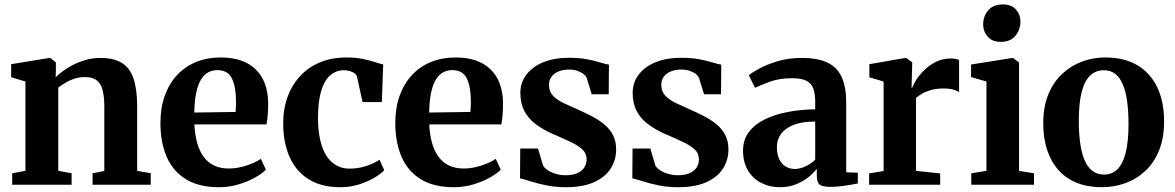

<svg xmlns="http://www.w3.org/2000/svg" viewBox="-20 -810 5151 842"><path d="M91.5 -61V-452.5L29 -471.5V-528.5L193.5 -555.5H201L225 -536.5V-498L224 -471Q244.5 -491.5 275 -511Q305.5 -530.5 342.8 -543.2Q380 -556 420 -556Q478.5 -556 514 -534.2Q549.5 -512.5 565.5 -465.5Q581.5 -418.5 581.5 -342.5V-60.5L641 -50.5V0H386V-50L437.5 -60.5V-340Q437.5 -386.5 429.8 -415.5Q422 -444.5 403.5 -458.2Q385 -472 352 -472Q328 -472 306.5 -465Q285 -458 267 -447.2Q249 -436.5 235.5 -426V-61L294 -50V0H33.5V-50Z M940.5 11Q851.5 11 794.5 -24.5Q737.5 -60 710.5 -123.5Q683.5 -187 683.5 -270Q683.5 -337.5 702.8 -390.8Q722 -444 757.2 -481.5Q792.5 -519 840.8 -538.5Q889 -558 947.5 -558Q1047 -558 1100.5 -506.5Q1154 -455 1156 -361Q1156 -328 1154 -304.5Q1152 -281 1148.5 -264.5H832.5Q834.5 -218.5 844.8 -182.5Q855 -146.5 873.8 -121.5Q892.5 -96.5 919.8 -83.8Q947 -71 983 -71Q1021.5 -71 1061.5 -84.2Q1101.5 -97.5 1124 -113.5L1146 -66Q1130 -49 1098.2 -31.2Q1066.5 -13.5 1025.5 -1.2Q984.5 11 940.5 11ZM832 -316.5 1013 -319Q1014 -330.5 1014.5 -342.2Q1015 -354 1015 -365.5Q1015 -428.5 997.2 -465.5Q979.5 -502.5 933.5 -502.5Q912 -502.5 894 -493.2Q876 -484 862.5 -462.8Q849 -441.5 841 -405.8Q833 -370 832 -316.5Z M1473 11Q1387.5 11 1331.8 -25Q1276 -61 1249 -123.8Q1222 -186.5 1222 -266.5Q1221.5 -331 1241 -384.5Q1260.5 -438 1296.8 -477Q1333 -516 1384.2 -537Q1435.5 -558 1499.5 -558Q1541.5 -558 1571.8 -551.5Q1602 -545 1623.8 -537.8Q1645.5 -530.5 1660.5 -527.5L1654.5 -362.5H1570L1546 -471.5Q1544 -481.5 1535.2 -488.2Q1526.5 -495 1514 -498.5Q1501.5 -502 1488.5 -502Q1455 -502 1429.5 -481Q1404 -460 1389.5 -414.5Q1375 -369 1374.5 -295Q1374.5 -238.5 1384.2 -196Q1394 -153.5 1412.2 -125.8Q1430.5 -98 1456 -84.2Q1481.5 -70.5 1512 -70.5Q1539.5 -70.5 1564 -76Q1588.5 -81.5 1609 -90.5Q1629.5 -99.5 1644.5 -109.5L1665 -63.5Q1651.5 -48.5 1622.8 -31.2Q1594 -14 1555.5 -1.5Q1517 11 1473 11Z M1970.5 11Q1881.5 11 1824.5 -24.5Q1767.5 -60 1740.5 -123.5Q1713.5 -187 1713.5 -270Q1713.5 -337.5 1732.8 -390.8Q1752 -444 1787.2 -481.5Q1822.5 -519 1870.8 -538.5Q1919 -558 1977.5 -558Q2077 -558 2130.5 -506.5Q2184 -455 2186 -361Q2186 -328 2184 -304.5Q2182 -281 2178.5 -264.5H1862.5Q1864.5 -218.5 1874.8 -182.5Q1885 -146.5 1903.8 -121.5Q1922.5 -96.5 1949.8 -83.8Q1977 -71 2013 -71Q2051.5 -71 2091.5 -84.2Q2131.5 -97.5 2154 -113.5L2176 -66Q2160 -49 2128.2 -31.2Q2096.5 -13.5 2055.5 -1.2Q2014.5 11 1970.5 11ZM1862 -316.5 2043 -319Q2044 -330.5 2044.5 -342.2Q2045 -354 2045 -365.5Q2045 -428.5 2027.2 -465.5Q2009.5 -502.5 1963.5 -502.5Q1942 -502.5 1924 -493.2Q1906 -484 1892.5 -462.8Q1879 -441.5 1871 -405.8Q1863 -370 1862 -316.5Z M2461.5 11Q2416 11 2376.8 3Q2337.5 -5 2307.8 -14.5Q2278 -24 2260.5 -28L2261.5 -158.5H2339.5L2361.5 -84Q2367.5 -73 2383 -63Q2398.5 -53 2418.8 -47.2Q2439 -41.5 2458.5 -41.5Q2491 -41.5 2511.5 -50.5Q2532 -59.5 2542.2 -75.2Q2552.5 -91 2552.5 -111.5Q2552.5 -137.5 2533.5 -155Q2514.5 -172.5 2481 -188.2Q2447.5 -204 2402 -223.5Q2359.5 -242.5 2328 -266.5Q2296.5 -290.5 2279.2 -323.8Q2262 -357 2262 -402.5Q2262 -447.5 2288 -482.2Q2314 -517 2361.8 -536.8Q2409.5 -556.5 2474.5 -556.5Q2521.5 -556.5 2555 -550Q2588.5 -543.5 2611.8 -536.2Q2635 -529 2650.5 -526.5L2649.5 -396.5H2575L2553 -468Q2548.5 -478.5 2537.2 -486.8Q2526 -495 2510.2 -500Q2494.5 -505 2476 -505Q2450 -505 2430 -497Q2410 -489 2398.8 -473.8Q2387.5 -458.5 2387.5 -438Q2387.5 -409 2405.2 -390.2Q2423 -371.5 2452 -357.8Q2481 -344 2513.5 -330Q2545 -316 2575 -300.5Q2605 -285 2629.2 -265.2Q2653.5 -245.5 2667.8 -218.5Q2682 -191.5 2682 -154.5Q2682 -108.5 2658 -70.8Q2634 -33 2585 -11Q2536 11 2461.5 11Z M2954 11Q2908.5 11 2869.2 3Q2830 -5 2800.2 -14.5Q2770.5 -24 2753 -28L2754 -158.5H2832L2854 -84Q2860 -73 2875.5 -63Q2891 -53 2911.2 -47.2Q2931.5 -41.5 2951 -41.5Q2983.5 -41.5 3004 -50.5Q3024.5 -59.5 3034.8 -75.2Q3045 -91 3045 -111.5Q3045 -137.5 3026 -155Q3007 -172.5 2973.5 -188.2Q2940 -204 2894.5 -223.5Q2852 -242.5 2820.5 -266.5Q2789 -290.5 2771.8 -323.8Q2754.5 -357 2754.5 -402.5Q2754.5 -447.5 2780.5 -482.2Q2806.5 -517 2854.2 -536.8Q2902 -556.5 2967 -556.5Q3014 -556.5 3047.5 -550Q3081 -543.5 3104.2 -536.2Q3127.5 -529 3143 -526.5L3142 -396.5H3067.5L3045.5 -468Q3041 -478.5 3029.8 -486.8Q3018.5 -495 3002.8 -500Q2987 -505 2968.5 -505Q2942.5 -505 2922.5 -497Q2902.5 -489 2891.2 -473.8Q2880 -458.5 2880 -438Q2880 -409 2897.8 -390.2Q2915.5 -371.5 2944.5 -357.8Q2973.5 -344 3006 -330Q3037.5 -316 3067.5 -300.5Q3097.5 -285 3121.8 -265.2Q3146 -245.5 3160.2 -218.5Q3174.5 -191.5 3174.5 -154.5Q3174.5 -108.5 3150.5 -70.8Q3126.5 -33 3077.5 -11Q3028.5 11 2954 11Z M3400 11Q3356 11 3319.2 -7.5Q3282.5 -26 3260.5 -62Q3238.5 -98 3238.5 -149.5Q3238.5 -197 3264.2 -231Q3290 -265 3334.5 -286.8Q3379 -308.5 3435.8 -319.2Q3492.5 -330 3555 -330.5V-364Q3555 -399.5 3546.5 -422.2Q3538 -445 3516 -456Q3494 -467 3454 -467Q3398.5 -467 3356.5 -451.8Q3314.5 -436.5 3291 -425L3264 -480Q3277 -491.5 3310.2 -509.5Q3343.5 -527.5 3391.2 -541.8Q3439 -556 3495.5 -556Q3567 -556 3609.8 -535Q3652.5 -514 3671.8 -470.5Q3691 -427 3691 -360V-54.5L3742 -52.5V-5.5Q3731 -3 3710.2 0.5Q3689.5 4 3666 6.8Q3642.5 9.5 3622 9.5Q3588.5 9.5 3575.2 0Q3562 -9.5 3562 -39.5V-70Q3550.5 -54 3527.8 -35Q3505 -16 3472.8 -2.5Q3440.5 11 3400 11ZM3466 -69Q3487.5 -69 3512.5 -80.5Q3537.5 -92 3555 -110V-277Q3496.5 -277 3459.2 -262Q3422 -247 3404.5 -221.8Q3387 -196.5 3387 -165.5Q3387 -134.5 3397 -112.8Q3407 -91 3425 -80Q3443 -69 3466 -69Z M3791.5 0V-49.5L3855 -60V-452.5L3792.5 -471V-528.5L3947.5 -555.5H3955L3980.5 -536.5L3980 -513L3977.5 -425L3980.5 -425.5Q3984.5 -438 3997.8 -459.2Q4011 -480.5 4033 -502.2Q4055 -524 4084.5 -538.8Q4114 -553.5 4149.5 -553.5Q4163 -553.5 4171.8 -551.5Q4180.5 -549.5 4186 -547.5V-405.5Q4177.5 -412 4160.8 -417Q4144 -422 4117 -422Q4088 -422 4065 -415.8Q4042 -409.5 4025.2 -400Q4008.5 -390.5 3997 -380.5V-60.5L4103 -49.5V0Z M4239.5 0V-50L4306 -61V-452.5L4238.5 -472V-527L4417 -555.5H4423L4449 -536V-60.5L4514.5 -50V0ZM4368 -626.5Q4331 -626.5 4311.2 -649.5Q4291.5 -672.5 4291.5 -702.5Q4291.5 -738.5 4313.5 -764.5Q4335.5 -790.5 4377.5 -790.5H4378.5Q4416 -790.5 4435.5 -768.2Q4455 -746 4455 -715.5Q4455 -680 4433.2 -653.2Q4411.5 -626.5 4369 -626.5Z M4555 -269Q4555 -341.5 4577.2 -395.8Q4599.5 -450 4638 -486Q4676.5 -522 4725.2 -540Q4774 -558 4827 -558Q4910.5 -558 4968 -523.8Q5025.5 -489.5 5055.2 -426.8Q5085 -364 5085 -277.5Q5085 -204 5062.8 -149.8Q5040.5 -95.5 5002 -59.8Q4963.5 -24 4914.5 -6.5Q4865.5 11 4812.5 11Q4750.5 11 4702.5 -8.2Q4654.5 -27.5 4621.8 -64.2Q4589 -101 4572 -152.8Q4555 -204.5 4555 -269ZM4821.5 -44.5Q4857 -44.5 4880.8 -68.2Q4904.5 -92 4916.8 -141.2Q4929 -190.5 4929 -266Q4929 -320 4923.2 -363.5Q4917.5 -407 4904.8 -438Q4892 -469 4871.5 -485.5Q4851 -502 4820.5 -502Q4785 -502 4760.5 -478.5Q4736 -455 4723.5 -406Q4711 -357 4711 -280.5Q4711 -226.5 4717 -183Q4723 -139.5 4736 -108.5Q4749 -77.5 4770.2 -61Q4791.5 -44.5 4821.5 -44.5Z"/></svg>

Font: Merriweather 48pt
Style: Bold
Weight: 700
Version: Version 2.100